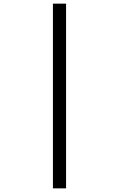

<svg xmlns="http://www.w3.org/2000/svg" viewBox="-20 -876 652 1052"><path d="M270 156V-856H342V156Z"/></svg>

Font: Space Mono
Style: Regular
Weight: 400
Monospace: yes
Designer: Colophon Foundry + Benjamin Critton
Foundry: Colophon Foundry & Benjamin Critton
Version: Version 1.003; ttfautohint (v1.8.4.7-5d5b)